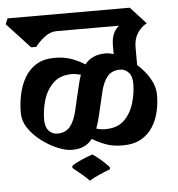

<svg xmlns="http://www.w3.org/2000/svg" viewBox="-65 -688 756 814"><g transform="rotate(-5 313.5 -281.0)"><path d="M-3 -639H517L583 -567Q559 -554 543 -529.5Q527 -505 527 -470V-394Q558 -367 579 -332Q600 -297 600 -259Q600 -225 592 -190Q584 -155 565.5 -125.5Q547 -96 515.5 -78Q484 -60 437 -60Q395 -60 364.5 -71.5Q334 -83 308 -99Q294 -80 273 -70Q252 -60 220 -60Q195 -60 161 -74Q127 -88 94 -112.5Q61 -137 39.5 -168.5Q18 -200 18 -236Q18 -274 26 -312.5Q34 -351 52.5 -383.5Q71 -416 102.5 -435.5Q134 -455 181 -455Q222 -455 253 -443.5Q284 -432 309 -416Q323 -434 345 -444.5Q367 -455 398 -455Q413 -455 432 -449V-487Q432 -540 465 -567H198Q172 -567 147 -547.5Q122 -528 108 -508H86L-13 -615ZM349 -203Q341 -167 331 -141Q349 -135 370 -135Q421 -135 450 -163.5Q479 -192 491.5 -234.5Q504 -277 504 -317Q504 -349 489 -365Q474 -381 453 -381Q418 -381 399 -358Q380 -335 370 -293ZM269 -312Q273 -329 277 -344.5Q281 -360 286 -374Q277 -376 267.5 -378Q258 -380 248 -380Q198 -380 168.5 -351.5Q139 -323 126.5 -281Q114 -239 114 -198Q114 -166 129 -150Q144 -134 165 -134Q200 -134 219 -157Q238 -180 248 -222ZM216 8Q233 -4 258.5 -15Q284 -26 305 -33Q342 -8 374 27V36Q355 43 328.5 54.5Q302 66 285 77Q269 60 251.5 46Q234 32 216 17Z"/></g></svg>

Font: Jaini
Style: Regular
Weight: 400
Designer: Maithili Shingre, Girish Dalvi (Devanagari), Taresh Vohra (Latin)
Foundry: Ek Type
Version: Version 2.000; ttfautohint (v1.8.4.7-5d5b)